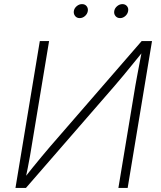

<svg xmlns="http://www.w3.org/2000/svg" viewBox="-20 -931 799 951"><path d="M612.3 0H566.4L650.4 -506.3Q654.3 -529.3 659.7 -557.4Q665 -585.4 671.1 -617.7Q677.2 -649.9 684.1 -685.5L694.8 -684.1Q664.6 -647 639.4 -616Q614.3 -585 592 -558.1Q569.8 -531.2 547.4 -505.4L108.4 0H56.6L177.2 -727.5H223.1L137.2 -210Q133.3 -185.1 128.4 -157.2Q123.5 -129.4 117.7 -100.3Q111.8 -71.3 105.5 -41L95.2 -42.5Q118.7 -72.3 141.6 -100.8Q164.6 -129.4 186.5 -155.5Q208.5 -181.6 227.5 -204.1L681.6 -727.5H732.9ZM574.7 -841.3Q560.5 -841.3 552 -851.6Q543.5 -861.8 545.9 -876.5Q548.3 -890.6 560.3 -900.6Q572.3 -910.6 586.4 -910.6Q600.6 -910.6 608.9 -900.6Q617.2 -890.6 614.7 -876.5Q612.3 -861.8 600.6 -851.6Q588.9 -841.3 574.7 -841.3ZM374.5 -841.3Q360.4 -841.3 352.1 -851.6Q343.8 -861.8 345.7 -876.5Q348.1 -890.6 360.1 -900.6Q372.1 -910.6 386.2 -910.6Q400.9 -910.6 408.9 -900.6Q417 -890.6 415 -876.5Q412.6 -861.8 400.9 -851.6Q389.2 -841.3 374.5 -841.3Z"/></svg>

Font: Inter 16pt ExtraLight
Style: Italic
Weight: 250
Italic angle: -9.3988°
Version: Version 4.001;git-66647c0bb